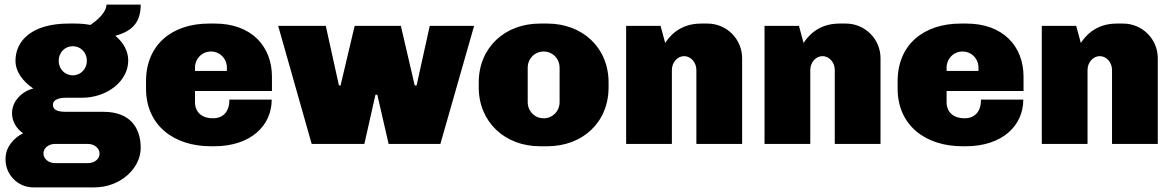

<svg xmlns="http://www.w3.org/2000/svg" viewBox="-20 -623 5078 831"><path d="M589 -603H441C441 -586 427 -552 371 -515C351 -519 329 -521 305 -521H277C121 -521 47 -449 47 -360C47 -311 81 -269 124 -240C73 -227 32 -184 32 -133C32 -98 51 -66 80 -46C40 -27 4 14 4 63V68C4 134 58 188 124 188H389C498 188 589 108 589 17C589 -74 539 -139 429 -139H266C219 -139 209 -153 209 -170C209 -186 225 -200 266 -200H335C444 -200 535 -272 535 -361C535 -402 514 -440 479 -468C548 -487 589 -522 589 -603ZM295 -423C330 -423 356 -395 356 -360C356 -325 330 -297 295 -297C260 -297 234 -325 234 -360C234 -395 260 -423 295 -423ZM218 0H361C389 0 411 19 411 42C411 65 389 83 361 83H218C190 83 168 64 168 41C168 18 190 0 218 0Z M910 -521H885C726 -521 612 -431 612 -271V-240C612 -80 733 10 892 10H907C1065 10 1156 -79 1156 -192H973C973 -143 949 -111 901 -111C858 -111 824 -134 824 -181V-229H1157V-291C1157 -424 1067 -521 910 -521ZM893 -400C932 -400 962 -369 962 -330V-316H824V-330C824 -369 854 -400 893 -400Z M2032 -511H1840L1783 -253H1775L1715 -511H1515L1454 -253H1447L1390 -511H1184L1329 0H1557L1605 -213H1613L1662 0H1886Z M2349 -521H2317C2165 -521 2052 -417 2052 -266V-245C2052 -95 2165 10 2317 10H2349C2501 10 2614 -93 2614 -245V-266C2614 -417 2501 -521 2349 -521ZM2333 -400C2372 -400 2402 -369 2402 -330V-181C2402 -142 2372 -111 2333 -111C2294 -111 2264 -142 2264 -181V-330C2264 -369 2294 -400 2333 -400Z M3042 -521H3014C2918 -521 2874 -460 2859 -437L2839 -511H2690V0H2888V-320C2888 -353 2912 -380 2941 -380C2970 -380 2994 -353 2994 -320V0H3192V-371C3192 -454 3125 -521 3042 -521Z M3641 -521H3613C3517 -521 3473 -460 3458 -437L3438 -511H3289V0H3487V-320C3487 -353 3511 -380 3540 -380C3569 -380 3593 -353 3593 -320V0H3791V-371C3791 -454 3724 -521 3641 -521Z M4163 -521H4138C3979 -521 3865 -431 3865 -271V-240C3865 -80 3986 10 4145 10H4160C4318 10 4409 -79 4409 -192H4226C4226 -143 4202 -111 4154 -111C4111 -111 4077 -134 4077 -181V-229H4410V-291C4410 -424 4320 -521 4163 -521ZM4146 -400C4185 -400 4215 -369 4215 -330V-316H4077V-330C4077 -369 4107 -400 4146 -400Z M4841 -521H4813C4717 -521 4673 -460 4658 -437L4638 -511H4489V0H4687V-320C4687 -353 4711 -380 4740 -380C4769 -380 4793 -353 4793 -320V0H4991V-371C4991 -454 4924 -521 4841 -521Z"/></svg>

Font: Chivo Light
Style: Bold
Weight: 900
Designer: Hector Gatti
Foundry: Omnibus-Type
Version: Version 1.003;PS 001.003;hotconv 1.0.70;makeotf.lib2.5.58329